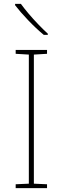

<svg xmlns="http://www.w3.org/2000/svg" viewBox="-20 -972 323 992"><path d="M223 0H61V-20L129 -23V-690L61 -694V-714H223V-694L155 -690V-23L223 -20ZM88 -952Q103 -931 127 -902.5Q151 -874 178 -846Q205 -818 227 -798V-792H206Q166 -825 125 -868Q84 -911 58 -945V-952Z"/></svg>

Font: Noto Sans Gujarati Thin
Style: Regular
Weight: 100
Designer: Jelle Bosma - Monotype Design Team, Universal Thirst
Foundry: Monotype Imaging Inc.
Version: Version 2.106; ttfautohint (v1.8.4.7-5d5b)